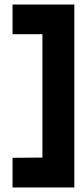

<svg xmlns="http://www.w3.org/2000/svg" viewBox="-20 -623 366 842"><path d="M306 199V-603H35V-473H166V68L35 69V199Z"/></svg>

Font: OSH Darker Grotesque Black
Style: Regular
Weight: 900
Designer: Gabriel Lam
Foundry: TypeRant
Version: Version 1.000;Glyphs 3.1.1 (3148)